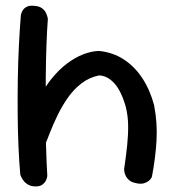

<svg xmlns="http://www.w3.org/2000/svg" viewBox="-20 -670 626 690"><path d="M468 -12Q452 -15 443 -23.5Q434 -32 430.5 -41Q427 -50 426.5 -56Q426 -62 426 -62Q433 -109 437 -147.5Q441 -186 440.5 -220Q440 -254 432 -286Q416 -343 391 -370.5Q366 -398 336 -399Q301 -392 273 -370.5Q245 -349 224 -319Q203 -289 187 -256Q171 -223 159.5 -193.5Q148 -164 140 -144Q132 -126 127 -121.5Q122 -117 118.5 -122.5Q115 -128 114 -137Q113 -146 112.5 -154Q112 -162 111.5 -163Q111 -164 110 -153L84 -243L115 -306Q137 -352 164 -385.5Q191 -419 220 -441Q249 -463 278.5 -474.5Q308 -486 335 -487Q386 -482 425.5 -456Q465 -430 492.5 -387.5Q520 -345 534 -291Q546 -228 542.5 -165.5Q539 -103 526 -35Q526 -35 523.5 -30Q521 -25 514 -19.5Q507 -14 496 -11Q485 -8 468 -12ZM108 0Q92 0 81 -6.5Q70 -13 64 -21.5Q58 -30 55.5 -36Q53 -42 53 -42Q49 -85 46.5 -141.5Q44 -198 43.5 -260.5Q43 -323 44 -386Q45 -449 48 -508Q51 -567 55 -616Q55 -616 56.5 -621.5Q58 -627 62.5 -634Q67 -641 77 -646Q87 -651 103 -649Q120 -648 130 -641Q140 -634 144.5 -625Q149 -616 150.5 -609Q152 -602 152 -602Q149 -563 147 -509Q145 -455 144.5 -393.5Q144 -332 144 -269Q144 -206 145.5 -146.5Q147 -87 150 -38Q150 -38 149 -32.5Q148 -27 144 -19.5Q140 -12 131.5 -6Q123 0 108 0Z"/></svg>

Font: Sour Gummy
Style: Regular
Weight: 400
Designer: Stefie Justprince
Foundry: Eifetstype
Version: Version 1.000